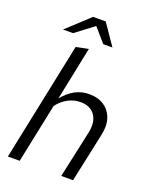

<svg xmlns="http://www.w3.org/2000/svg" viewBox="-166 -1009 875 1099"><g transform="rotate(20 271.0 -459.0)"><path d="M21 0 171 -722 246 -737 179 -411Q213 -453 252.5 -474Q292 -495 337 -495Q392 -495 429 -470Q466 -445 480.5 -401Q495 -357 482 -300L418 0H346L408 -285Q423 -353 395 -394Q367 -435 306 -435Q266 -435 230 -415.5Q194 -396 168 -361L93 0ZM69 -791 206 -918H283L370 -791H314L241 -875L130 -791Z"/></g></svg>

Font: Red Hat Text
Style: Italic
Weight: 400
Italic angle: -12°
Designer: Pentagram, MCKL
Foundry: Pentagram, MCKL
Version: Version 1.023